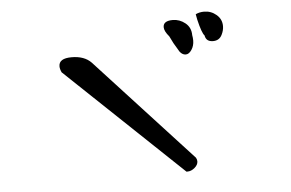

<svg xmlns="http://www.w3.org/2000/svg" viewBox="-46 -758 1091 720"><g transform="rotate(-5 500.0 -398.0)"><path d="M188 -537Q188 -567 236 -567Q284 -567 310 -540L668 -151Q672 -144 672 -137Q672 -124 659 -113Q646 -102 632 -102H628L194 -514Q188 -527 188 -537ZM590 -649Q590 -673 626 -673Q652 -673 673 -656Q694 -639 694 -610Q696 -600 696 -590Q696 -570 686 -555Q676 -540 664 -540Q646 -540 634 -565Q622 -583 608 -613Q590 -634 590 -649ZM714 -687Q728 -694 746 -694Q772 -694 792 -677Q812 -660 812 -634Q812 -618 804 -602Q794 -581 770 -581Q744 -581 740 -605Q730 -615 718 -666Z"/></g></svg>

Font: NaniFont Regular
Style: Regular
Weight: 400
Designer: Nanigashitei
Version: Version 1.036